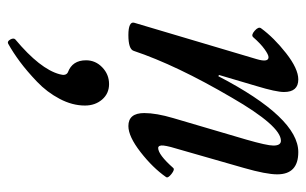

<svg xmlns="http://www.w3.org/2000/svg" viewBox="-164 -292 774 485"><g transform="rotate(90 222.5 -49.0)"><path d="M67.9 13.2Q50.8 13.2 42.7 9.3Q34.7 5.4 37.1 -2L128.9 -311Q137.7 -340.8 124 -340.8Q117.7 -340.8 103.8 -330.8Q89.8 -320.8 73.2 -301.8Q67.9 -296.4 57.1 -305.9Q46.4 -315.4 50.8 -321.8Q74.7 -354.5 114 -385.3Q153.3 -416 180.2 -416Q211.9 -416 211.9 -379.9Q211.9 -359.9 196.8 -310.1L168.9 -215.8L171.9 -213.9Q276.9 -416 363.8 -416Q419.9 -416 419.9 -362.8Q419.9 -335 403.8 -278.8L358.9 -122.1Q348.6 -88.9 347.2 -75.9Q345.7 -63 353 -62Q370.1 -62 403.8 -100.1Q407.7 -104.5 418.9 -95.7Q430.2 -86.9 426.8 -82Q403.3 -48.3 363.8 -17.6Q324.2 13.2 297.9 13.2Q265.1 13.2 265.1 -26.9Q265.1 -57.1 277.8 -100.1L332 -284.2Q347.2 -336.9 347.2 -353Q347.2 -372.1 335 -372.1Q297.9 -372.1 226.1 -248Q144 -107.9 107.9 0Q103.5 13.2 67.9 13.2ZM89.8 316.9Q84 319.8 79.3 311.5Q74.7 303.2 79.1 298.8Q153.8 236.3 167 187Q171.9 170.9 162.1 166Q131.8 154.8 131.8 120.1Q131.8 96.2 149.7 79.1Q167.5 62 191.9 62Q215.8 62 231 79.6Q246.1 97.2 246.1 123Q246.1 154.8 229.2 186.8Q212.4 218.8 185.8 244.1Q159.2 269.5 135.5 287.1Q111.8 304.7 89.8 316.9Z"/></g></svg>

Font: Junicode SmCond Medium
Style: Italic
Weight: 500
Width: 4
Italic angle: -11°
Designer: Peter S. Baker
Version: Version 2.206